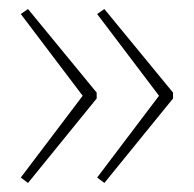

<svg xmlns="http://www.w3.org/2000/svg" viewBox="-20 -585 429 425"><path d="M363 -367V-380L211 -565L195 -554L332 -373L195 -192L211 -180ZM194 -367V-380L42 -565L26 -554L163 -373L26 -192L42 -180Z"/></svg>

Font: Noto Sans Telugu UI Thin
Style: Regular
Weight: 100
Designer: Jelle Bosma - Monotype Design Team
Foundry: Monotype Imaging Inc.
Version: Version 2.005